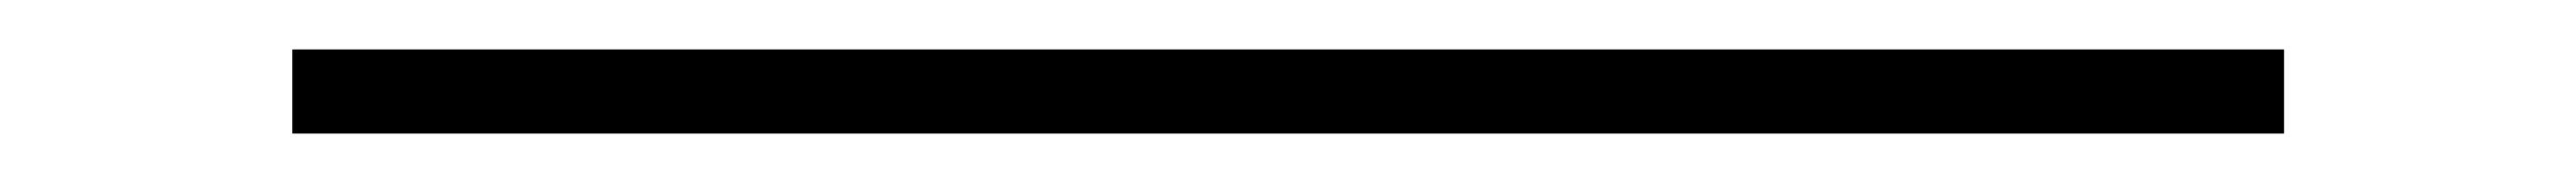

<svg xmlns="http://www.w3.org/2000/svg" viewBox="-20 -397 1040 74"><path d="M98 -343V-377H902V-343Z"/></svg>

Font: M PLUS 1 ExtraLight
Style: Regular
Weight: 250
Version: Version 1.001